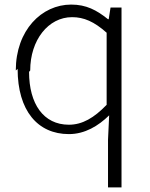

<svg xmlns="http://www.w3.org/2000/svg" viewBox="-20 -562 657 839"><path d="M57 -261C57 -78 145 24 281 24C351 24 410 -12 457 -58L452 49V257H511V-529H463L455 -478H452C402 -518 357 -542 291 -542C162 -542 49 -430 49 -254ZM112 -254C112 -387 191 -487 295 -487C346 -487 391 -468 446 -419V-104C391 -47 340 -17 281 -17C170 -17 107 -108 107 -248Z"/></svg>

Font: GenEiGothic-pro-Light
Style: Regular
Weight: 300
Designer: Ryoko NISHIZUKA (kana & ideographs); Paul D. Hunt (Latin, Greek & Cyrillic); Wenlong ZHANG (bopomofo); Sandoll Communica
Foundry: Adobe Systems Incorporated; o_tamon
Version: Version 1.000.140830